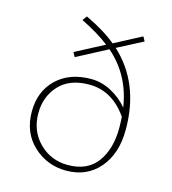

<svg xmlns="http://www.w3.org/2000/svg" viewBox="-109 -812 819 913"><g transform="rotate(15 300.0 -355.0)"><path d="M300 12Q206 12 138 -51Q70 -114 70 -218Q70 -317 133.5 -378.5Q197 -440 304 -440Q355 -440 403 -414.5Q451 -389 485 -348Q462 -502 350 -599L200 -520L188 -542L329 -616Q274 -659 190 -700L206 -722Q298 -679 357 -630L490 -700L502 -678L377 -613Q524 -478 524 -250Q524 -131 462.5 -59.5Q401 12 300 12ZM300 -16Q397 -16 444.5 -81Q492 -146 492 -250Q492 -270 490 -304Q415 -412 302 -412Q205 -412 153.5 -356Q102 -300 102 -218Q102 -131 159.5 -73.5Q217 -16 300 -16Z"/></g></svg>

Font: TypoPRO Source Code Pro
Style: Regular
Weight: 200
Monospace: yes
Designer: Paul D. Hunt, Teo Tuominen
Foundry: Adobe Systems Incorporated
Version: Version 2.010;PS 1.0;hotconv 1.0.84;makeotf.lib2.5.63406